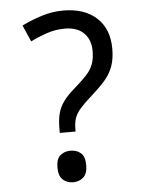

<svg xmlns="http://www.w3.org/2000/svg" viewBox="-53 -767 624 824"><g transform="rotate(-5 259.0 -355.0)"><path d="M190 -202V-220Q190 -258 197 -285.5Q204 -313 222.5 -338Q241 -363 273 -390Q304 -417 323.5 -438Q343 -459 352 -483Q361 -507 361 -541Q361 -588 332.5 -617Q304 -646 250 -646Q210 -646 173 -633.5Q136 -621 102 -604L71 -675Q111 -695 157 -709.5Q203 -724 250 -724Q341 -724 393.5 -676Q446 -628 446 -542Q446 -499 434.5 -467Q423 -435 399.5 -408Q376 -381 341 -350Q308 -321 290 -300.5Q272 -280 265 -260Q258 -240 258 -211V-202ZM229 14Q203 14 185 -2Q167 -18 167 -54Q167 -92 185 -107Q203 -122 229 -122Q255 -122 273 -107Q291 -92 291 -54Q291 -18 273 -2Q255 14 229 14Z"/></g></svg>

Font: ukorean25
Style: Book
Weight: 400
Designer: Jelle Bosma - Monotype Design Team
Foundry: Monotype Imaging Inc.
Version: Version 2.003